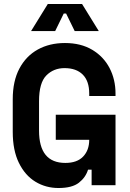

<svg xmlns="http://www.w3.org/2000/svg" viewBox="-20 -930 652 964"><path d="M274 14Q210 14 158 -17.5Q106 -49 75 -112Q44 -175 44 -268V-432Q44 -523 77.5 -586Q111 -649 170 -681.5Q229 -714 306 -714Q386 -714 443 -680Q500 -646 530 -588.5Q560 -531 560 -460V-448H428V-460Q428 -523 395.5 -555.5Q363 -588 304 -588Q249 -588 212.5 -551Q176 -514 176 -422V-274Q176 -112 308 -112Q367 -112 397.5 -144Q428 -176 428 -228H260V-354H560V0H440V-78H422Q410 -39 376 -12.5Q342 14 274 14ZM136 -774 220 -910H392L476 -774H355L312 -862H300L257 -774Z"/></svg>

Font: Space Mono
Style: Bold
Weight: 700
Monospace: yes
Designer: Colophon Foundry + Benjamin Critton
Foundry: Colophon Foundry & Benjamin Critton
Version: Version 1.003; ttfautohint (v1.8.4.7-5d5b)